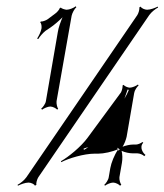

<svg xmlns="http://www.w3.org/2000/svg" viewBox="-20 -581 523 611"><path d="M246 -108C250 -110 256 -111 261 -113C256 -109 251 -106 247 -104ZM174 -68 175 -65C198 -77 247 -92 281 -92H293C310 -92 338 -98 355 -106C354 -107 354 -109 353 -111L358 -108L361 -105L357 -102L355 -104C344 -88 334 -63 331 -46L326 -17C325 -9 317 3 312 7L314 10C319 6 332 0 340 0C348 0 359 6 362 10L366 7C363 3 359 -9 360 -17L368 -63C370 -74 370 -90 367 -101C377 -96 392 -93 403 -93H417C425 -93 436 -88 439 -84L443 -88C436 -93 422 -112 436 -127L433 -129C430 -126 419 -121 413 -121H403C394 -121 380 -118 370 -114C376 -123 381 -137 383 -146L407 -285C408 -293 416 -305 421 -309L419 -312C414 -308 401 -302 393 -302C387 -302 375 -307 374 -311L370 -309C371 -305 368 -292 365 -287L259 -143C238 -114 197 -81 174 -68ZM36 7 37 10C45 6 60 0 71 0C78 0 90 5 91 10L96 7C94 3 98 -11 102 -17L455 -533C462 -543 475 -553 483 -557L482 -560C474 -556 459 -550 448 -550C441 -550 429 -555 428 -560L423 -557C425 -553 421 -539 417 -533L64 -17C57 -7 44 3 36 7ZM98 -458 102 -457C106 -464 116 -476 125 -483L140 -493C152 -501 168 -515 179 -526C173 -512 166 -493 164 -479L126 -259C125 -251 116 -239 111 -235L114 -232C119 -236 132 -242 140 -242C148 -242 159 -236 162 -232L165 -235C162 -239 159 -251 160 -259L208 -531C210 -540 217 -553 223 -558L221 -561C215 -556 201 -550 192 -550C188 -550 174 -554 174 -557L170 -555C170 -552 161 -541 156 -538L132 -520C127 -516 113 -511 110 -513L108 -509C112 -508 113 -495 112 -490C110 -479 103 -466 98 -458ZM376 -267C380 -278 383 -288 386 -296L390 -295C387 -287 382 -277 376 -267ZM355 -106V-104C356 -105 357 -107 358 -108C357 -107 356 -107 355 -106Z"/></svg>

Font: Armata Saber
Style: RgIta
Weight: 400
Designer: Jasper
Foundry: Cannot Into Space Fonts
Version: Version 0.970